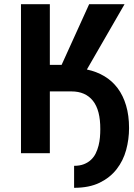

<svg xmlns="http://www.w3.org/2000/svg" viewBox="-20 -731 640 916"><path d="M394.5 -399.4Q440.9 -389.6 478 -367.4Q515.1 -345.2 541.3 -310.3Q567.4 -275.4 581.5 -227.8Q595.7 -180.2 595.7 -120.1Q595.7 -66.4 581.8 -15.4Q567.9 35.6 536.6 75.9Q505.4 116.2 455.6 140.6Q405.8 165 333.5 165V60.1Q360.8 60.1 380.6 52.2Q400.4 44.4 414.3 31.2Q428.2 18.1 436.8 0.5Q445.3 -17.1 450.2 -36.4Q455.1 -55.7 456.8 -75.7Q458.5 -95.7 458.5 -114.3Q459 -205.6 423.3 -250.2Q387.7 -294.9 320.8 -294.9H217.8V0H80.1V-710.9H217.8V-421.4H273.9L405.3 -710.9H574.2Z"/></svg>

Font: Roboto Mono
Style: Bold
Weight: 700
Designer: Google
Version: Version 2.000985; 2015; ttfautohint (v1.3)